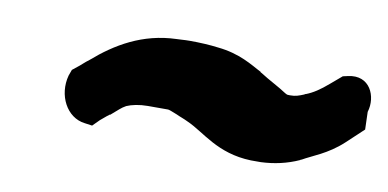

<svg xmlns="http://www.w3.org/2000/svg" viewBox="-35 -451 696 344"><g transform="rotate(10 313.0 -279.0)"><path d="M85 -276C75 -239 95 -201 128 -197L142 -195L154 -207C158 -210 163 -215 170 -220H171L172 -221C184 -231 187 -235 196 -240C205 -244 219 -247 234 -247H271C273 -247 278 -245 288 -241C294 -238 301 -236 309 -232C341 -218 371 -185 433 -183H451C475 -184 498 -189 520 -199L521 -200H522C539 -210 567 -219 594 -244L625 -273L624 -305C633 -334 617 -371 578 -362L569 -360L549 -343C534 -330 522 -322 509 -317H508L507 -316C497 -312 492 -310 482 -310C479 -310 476 -310 475 -311L473 -312C458 -322 441 -330 424 -341H423V-342C404 -352 380 -368 340 -372C325 -374 306 -375 288 -375C278 -375 270 -374 264 -374C203 -372 156 -344 117 -310C110 -305 102 -297 99 -295L89 -287Z"/></g></svg>

Font: SolarCharger
Style: 1052
Weight: 1000
Designer: Mew Too
Foundry: Cannot Into Space Fonts/KineticPlasma Fonts
Version: Version 1.100